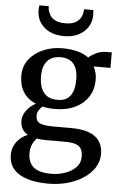

<svg xmlns="http://www.w3.org/2000/svg" viewBox="-68 -868 749 1185"><g transform="rotate(5 306.5 -276.0)"><path d="M279 270Q215.5 270 169 259Q122.5 248 92 227.8Q61.5 207.5 46.5 178.5Q31.5 149.5 31.5 113Q31.5 81 44.2 55Q57 29 78.2 10.2Q99.5 -8.5 125.5 -19Q102 -32 90.2 -53.2Q78.5 -74.5 78.5 -103Q78.5 -125.5 89.2 -146.8Q100 -168 118 -185.8Q136 -203.5 158.5 -214.5Q106 -236.5 79.8 -278.8Q53.5 -321 53.5 -379Q53.5 -439 87.2 -481.8Q121 -524.5 175 -547.2Q229 -570 290.5 -570Q343.5 -570 385 -559.2Q426.5 -548.5 455 -526.5Q466.5 -539 497.2 -555Q528 -571 565.5 -571H597.5V-475H493Q499 -464.5 503.5 -451.8Q508 -439 510.5 -424.5Q513 -410 513 -394.5Q513.5 -333.5 483.8 -288Q454 -242.5 401.2 -217.5Q348.5 -192.5 278 -192.5Q257 -192.5 237.5 -194.8Q218 -197 200.5 -201Q187 -189 178 -174.2Q169 -159.5 169 -143Q169 -108 194.2 -96Q219.5 -84 279.5 -84H390.5Q457 -84 500.5 -67.2Q544 -50.5 565 -18.2Q586 14 586 60Q586 105.5 561.5 144Q537 182.5 494 210.8Q451 239 395.8 254.5Q340.5 270 279 270ZM290 208Q334.5 208 375 194Q415.5 180 442 153.2Q468.5 126.5 468.5 87.5Q468.5 59.5 459.5 40.8Q450.5 22 426.5 12.8Q402.5 3.5 357 3.5H239.5Q224 3.5 209.8 2.5Q195.5 1.5 183 -1Q165.5 16 155.5 39.5Q145.5 63 145.5 94Q145.5 129 159.5 154.5Q173.5 180 205.2 194Q237 208 290 208ZM288 -250Q344 -250 368.8 -285Q393.5 -320 393.5 -384Q393.5 -429 381.2 -457.5Q369 -486 345 -500Q321 -514 285.5 -514Q252.5 -514 227.8 -501Q203 -488 189 -460Q175 -432 175 -387Q175 -346.5 186.5 -315.5Q198 -284.5 223 -267.2Q248 -250 288 -250ZM294.5 -645.5Q241.5 -645.5 203.5 -664.5Q165.5 -683.5 145 -716.5Q124.5 -749.5 124.5 -790Q124.5 -797.5 125 -806.8Q125.5 -816 126.5 -821.5H185Q185 -818.5 185.2 -814Q185.5 -809.5 186 -804Q189 -785.5 199.5 -767.2Q210 -749 232.8 -737Q255.5 -725 294.5 -725Q333.5 -725 356 -737Q378.5 -749 389 -767Q399.5 -785 402 -804Q403 -809 403.2 -813.8Q403.5 -818.5 403.5 -821.5H461Q462 -816 462.5 -807Q463 -798 463 -790.5Q463 -749.5 442.2 -716.5Q421.5 -683.5 383.8 -664.5Q346 -645.5 294.5 -645.5Z"/></g></svg>

Font: Merriweather SemiBold
Style: Regular
Weight: 600
Version: Version 2.100